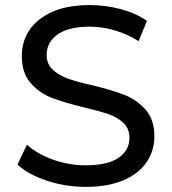

<svg xmlns="http://www.w3.org/2000/svg" viewBox="-20 -728 676 756"><path d="M48.8 -80.1 85.9 -158.2Q126 -122.1 188.5 -99.6Q251 -77.1 316.9 -77.1Q403.8 -77.1 446.8 -106.7Q489.7 -136.2 489.7 -185.1Q489.7 -221.2 466.3 -243.7Q442.9 -266.1 408.4 -278.1Q374 -290 311 -305.2Q231.9 -324.2 183.3 -343Q134.8 -361.8 100.3 -401.4Q65.9 -440.9 65.9 -507.8Q65.9 -564 95.5 -608.9Q125 -653.8 184.8 -680.9Q244.6 -708 334 -708Q396 -708 455.8 -691.9Q515.6 -675.8 558.6 -646L525.9 -565.9Q481.9 -593.8 431.9 -608.4Q381.8 -623 334 -623Q249 -623 206.3 -592Q163.6 -561 163.6 -512.2Q163.6 -476.1 187.7 -453.6Q211.9 -431.2 247.3 -418.5Q282.7 -405.8 343.8 -392.1Q422.9 -373 470.9 -354Q519 -335 553.5 -295.9Q587.9 -256.8 587.9 -190.9Q587.9 -135.7 557.9 -90.3Q527.8 -44.9 466.8 -18.6Q405.8 7.8 316.9 7.8Q237.8 7.8 164.3 -16.6Q90.8 -41 48.8 -80.1Z"/></svg>

Font: Montserrat Medium
Style: Regular
Weight: 500
Designer: Julieta Ulanovsky
Foundry: Julieta Ulanovsky
Version: Version 7.200